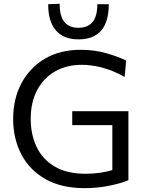

<svg xmlns="http://www.w3.org/2000/svg" viewBox="-20 -991 773 1022"><path d="M663.5 -32Q629 -16.5 565 -3Q501 10.5 430 10.5Q306.5 10.5 221.8 -37.8Q137 -86 93.5 -169.5Q50 -253 50 -358Q50 -465.5 94.5 -548.5Q139 -631.5 219.5 -678.8Q300 -726 409.5 -726Q484.5 -726 548.8 -707Q613 -688 651.5 -668.5L643.5 -581.5Q581.5 -616 524.5 -631Q467.5 -646 415 -646Q335.5 -646 274.2 -611.5Q213 -577 178.2 -512.2Q143.5 -447.5 143.5 -357.5Q143.5 -276 174.5 -210Q205.5 -144 270.2 -105Q335 -66 436.5 -66Q472 -66 507.8 -70.8Q543.5 -75.5 578 -85.5V-325H364.5V-399H663.5ZM397.5 -781.5Q319 -781.5 277.8 -828.8Q236.5 -876 236.5 -968.5L297.5 -971Q297.5 -904 323.2 -873.5Q349 -843 397.5 -843Q446.5 -843 472.2 -873.2Q498 -903.5 498 -968.5H559Q559 -781.5 397.5 -781.5Z"/></svg>

Font: Heraclito
Style: Regular
Weight: 400
Designer: Kostas Bartsokas (font) & Cristiano Sobral (main changes)
Foundry: Kostas Bartsokas (font) & Cristiano Sobral (main changes)
Version: Version 1.00;July 8, 2020;FontCreator 13.0.0.2655 64-bit